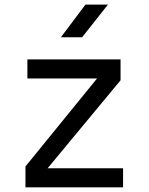

<svg xmlns="http://www.w3.org/2000/svg" viewBox="-20 -805 639 825"><path d="M241.7 -645 347.2 -785.2H443.8L333 -645ZM89.4 0V-89.8L397 -467.8H97.7V-549.8H498V-460L184.6 -82H508.8V0Z"/></svg>

Font: UDEV Gothic 35
Style: Regular
Weight: 400
Version: v2.1.0; ttfautohint (v1.8.4.7-5d5b-dirty) -l 6 -r 45 -G 200 